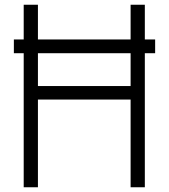

<svg xmlns="http://www.w3.org/2000/svg" viewBox="-20 -790 711 810"><path d="M80 0V-565.5H38.5V-623.5H80V-770H140V-623.5H531V-770H591V-623.5H634.5V-565.5H591V0H531V-370H140V0ZM140 -427H531V-565.5H140Z"/></svg>

Font: Junction Light
Style: Regular
Weight: 300
Designer: Caroline Hadilaksono
Foundry: Caroline Hadilaksono, Tyler Finck, The League of Moveable Type
Version: Version 2.000; ttfautohint (v1.8.3)